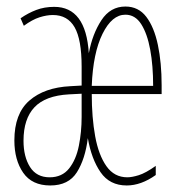

<svg xmlns="http://www.w3.org/2000/svg" viewBox="-20 -558 540 588"><path d="M134 10Q78 10 51 -29Q24 -68 24 -128Q24 -210 70 -250Q116 -290 195 -294L230 -296V-354Q230 -437 208.5 -474.5Q187 -512 142 -512Q123 -512 101 -505Q79 -498 53 -479L43 -502Q66 -518 91 -527.5Q116 -537 146 -537Q243 -537 252 -395Q263 -454 290.5 -496Q318 -538 364 -538Q404 -538 428 -506.5Q452 -475 463.5 -420.5Q475 -366 475 -297V-270H261Q261 -198 271.5 -140.5Q282 -83 306 -49Q330 -15 370 -15Q384 -15 405 -21.5Q426 -28 457 -50V-22Q412 10 368 10Q316 10 288 -30.5Q260 -71 249 -135Q241 -71 215.5 -30.5Q190 10 134 10ZM449 -295Q449 -357 440 -406Q431 -455 412.5 -484Q394 -513 364 -513Q323 -513 294 -454.5Q265 -396 261 -295ZM132 -15Q170 -15 191.5 -42Q213 -69 221.5 -111.5Q230 -154 230 -200V-271L191 -269Q119 -265 85.5 -229.5Q52 -194 52 -127Q52 -78 72 -46.5Q92 -15 132 -15Z"/></svg>

Font: Noto Sans Mono ExtraCondensed Thin
Style: Regular
Weight: 100
Width: 2
Designer: Monotype Design Team
Foundry: Monotype Imaging Inc.
Version: Version 2.014; ttfautohint (v1.8.4.7-5d5b)